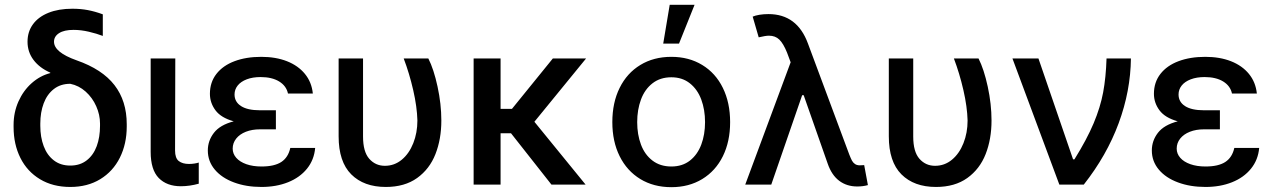

<svg xmlns="http://www.w3.org/2000/svg" viewBox="-20 -776 5348 807"><path d="M284.2 -739.3Q318.8 -739.3 348.9 -733.6Q378.9 -728 412.1 -715.8V-625Q386.7 -634.8 353.5 -642.6Q320.3 -650.4 289.1 -650.4Q249.5 -650.4 228.3 -636.7Q207 -623 207 -600.6Q207 -556.2 301.8 -522.5Q409.7 -484.9 461.2 -418.2Q512.7 -351.6 512.7 -253.9V-244.1Q512.7 -171.4 483.9 -113.5Q455.1 -55.7 401.4 -22.9Q347.7 9.8 275.4 9.8Q202.1 9.8 148.2 -22.7Q94.2 -55.2 65.7 -112.3Q37.1 -169.4 37.1 -242.2V-251Q37.1 -303.7 57.6 -349.6Q78.1 -395.5 113.5 -426.8Q148.9 -458 191.4 -468.8V-470.7Q146 -490.7 120.8 -524.2Q95.7 -557.6 95.7 -600.6Q95.7 -642.6 118.4 -673.8Q141.1 -705.1 183.6 -722.2Q226.1 -739.3 284.2 -739.3ZM275.4 -80.1Q316.4 -80.1 344.5 -102.1Q372.6 -124 386.5 -161.6Q400.4 -199.2 400.4 -247.1V-256.8Q400.4 -293.5 384.5 -329.3Q368.7 -365.2 340.1 -390.9Q311.5 -416.5 275.4 -423.8Q234.4 -423.8 206.1 -401.6Q177.7 -379.4 163.6 -341.6Q149.4 -303.7 149.4 -256.8V-247.1Q149.4 -199.7 163.6 -161.9Q177.7 -124 206.1 -102.1Q234.4 -80.1 275.4 -80.1Z M716.8 -530.3 715.8 -143.6Q715.8 -111.3 731.4 -99.1Q747.1 -86.9 774.4 -86.9Q785.6 -86.9 796.9 -88.6Q808.1 -90.3 815.4 -92.8V-3.9Q776.9 6.8 740.2 6.8Q681.2 6.8 647.2 -27.8Q613.3 -62.5 613.3 -137.7V-530.3Z M962.4 -266.1Q909.2 -280.8 885.7 -312.3Q862.3 -343.8 862.3 -381.8Q862.3 -430.2 889.6 -465.3Q917 -500.5 965.8 -518.8Q1014.6 -537.1 1078.1 -537.1Q1139.2 -537.1 1186.3 -518.6Q1233.4 -500 1261.7 -465.3Q1290 -430.7 1294.9 -382.8H1190.4Q1183.6 -415 1153.3 -433.6Q1123 -452.1 1075.2 -452.1Q1042 -452.1 1017.1 -442.6Q992.2 -433.1 979 -416.5Q965.8 -399.9 965.8 -378.9Q965.8 -347.7 993.2 -330.1Q1020.5 -312.5 1072.3 -312.5H1139.6V-232.4H1072.3Q1039.6 -232.4 1013.4 -222.2Q987.3 -211.9 972.7 -193.4Q958 -174.8 958 -151.4Q958 -129.9 972.9 -112.8Q987.8 -95.7 1015.4 -85.9Q1043 -76.2 1079.1 -76.2Q1133.3 -76.2 1162.4 -95.2Q1191.4 -114.3 1200.2 -154.3H1304.7Q1300.3 -104 1270.3 -66.9Q1240.2 -29.8 1190.7 -10Q1141.1 9.8 1079.1 9.8Q1014.6 9.8 963.4 -9.3Q912.1 -28.3 882.8 -63.2Q853.5 -98.1 853.5 -143.6Q853.5 -184.6 879.2 -217.8Q904.8 -251 962.4 -266.1Z M1505.9 -530.3V-202.1Q1505.9 -138.2 1532 -108.6Q1558.1 -79.1 1597.7 -79.1Q1637.7 -79.1 1668.7 -104.7Q1699.7 -130.4 1717 -174.1Q1734.4 -217.8 1734.4 -269.5Q1732.9 -327.1 1716.8 -397.2Q1700.7 -467.3 1676.8 -530.3H1780.3Q1803.2 -485.4 1819.1 -411.9Q1835 -338.4 1835 -269.5Q1835 -191.4 1810.3 -128.4Q1785.6 -65.4 1733.2 -27.8Q1680.7 9.8 1601.6 9.8Q1509.3 9.8 1456.3 -43.2Q1403.3 -96.2 1403.3 -203.1V-530.3Z M2084 -318.4H2131.8L2303.7 -530.3H2443.4L2226.1 -264.2L2441.4 0H2297.9L2127.9 -215.8H2084V0H1970.7V-530.3H2084Z M2553.7 -262.7Q2553.7 -344.7 2584.5 -406.7Q2615.2 -468.8 2671.4 -502.9Q2727.5 -537.1 2801.8 -537.1Q2875.5 -537.1 2931.6 -502.9Q2987.8 -468.8 3018.3 -406.5Q3048.8 -344.2 3048.8 -262.7Q3048.8 -181.2 3018.3 -119.4Q2987.8 -57.6 2931.6 -23.4Q2875.5 10.7 2801.8 10.7Q2727.5 10.7 2671.4 -23.4Q2615.2 -57.6 2584.5 -119.4Q2553.7 -181.2 2553.7 -262.7ZM2943.4 -262.7Q2943.4 -314.9 2927.5 -357.7Q2911.6 -400.4 2879.6 -425.8Q2847.7 -451.2 2801.8 -451.2Q2754.9 -451.2 2722.4 -425.8Q2689.9 -400.4 2674.1 -357.7Q2658.2 -314.9 2658.2 -262.7Q2658.2 -210.4 2674.1 -168.2Q2689.9 -126 2722.4 -101.1Q2754.9 -76.2 2801.8 -76.2Q2848.1 -76.2 2879.9 -101.1Q2911.6 -126 2927.5 -168.2Q2943.4 -210.4 2943.4 -262.7ZM2794.9 -755.9H2899.4L2834 -592.8H2767.6Z M3459 -87.9 3357.9 -376H3351.6L3221.7 0H3112.3L3303.2 -514.2L3288.1 -554.7Q3272.5 -593.3 3255.6 -609.6Q3238.8 -626 3211.9 -626Q3198.2 -626 3168.9 -619.1L3143.6 -706.1Q3154.3 -710.9 3172.1 -713.9Q3189.9 -716.8 3210 -716.8Q3330.6 -716.8 3376 -592.8L3549.8 -126Q3556.2 -109.9 3560.8 -101.1Q3565.4 -92.3 3573.5 -86.7Q3581.5 -81.1 3593.8 -81.1L3612.3 -82L3627.9 2Q3607.4 7.8 3583 7.8Q3539.1 7.8 3507.3 -16.1Q3475.6 -40 3459 -87.9Z M3818.4 -530.3V-202.1Q3818.4 -138.2 3844.5 -108.6Q3870.6 -79.1 3910.2 -79.1Q3950.2 -79.1 3981.2 -104.7Q4012.2 -130.4 4029.5 -174.1Q4046.9 -217.8 4046.9 -269.5Q4045.4 -327.1 4029.3 -397.2Q4013.2 -467.3 3989.3 -530.3H4092.8Q4115.7 -485.4 4131.6 -411.9Q4147.5 -338.4 4147.5 -269.5Q4147.5 -191.4 4122.8 -128.4Q4098.1 -65.4 4045.7 -27.8Q3993.2 9.8 3914.1 9.8Q3821.8 9.8 3768.8 -43.2Q3715.8 -96.2 3715.8 -203.1V-530.3Z M4235.4 -530.3H4344.7L4490.2 -106.4H4496.1Q4548.3 -190.4 4576.7 -257.8Q4605 -325.2 4616.7 -387.9Q4628.4 -450.7 4630.9 -530.3H4733.4Q4731.9 -393.6 4681.9 -258.1Q4631.8 -122.6 4535.2 0H4432.6Z M4930.2 -266.1Q4877 -280.8 4853.5 -312.3Q4830.1 -343.8 4830.1 -381.8Q4830.1 -430.2 4857.4 -465.3Q4884.8 -500.5 4933.6 -518.8Q4982.4 -537.1 5045.9 -537.1Q5106.9 -537.1 5154.1 -518.6Q5201.2 -500 5229.5 -465.3Q5257.8 -430.7 5262.7 -382.8H5158.2Q5151.4 -415 5121.1 -433.6Q5090.8 -452.1 5043 -452.1Q5009.8 -452.1 4984.9 -442.6Q4960 -433.1 4946.8 -416.5Q4933.6 -399.9 4933.6 -378.9Q4933.6 -347.7 4960.9 -330.1Q4988.3 -312.5 5040 -312.5H5107.4V-232.4H5040Q5007.3 -232.4 4981.2 -222.2Q4955.1 -211.9 4940.4 -193.4Q4925.8 -174.8 4925.8 -151.4Q4925.8 -129.9 4940.7 -112.8Q4955.6 -95.7 4983.2 -85.9Q5010.7 -76.2 5046.9 -76.2Q5101.1 -76.2 5130.1 -95.2Q5159.2 -114.3 5168 -154.3H5272.5Q5268.1 -104 5238 -66.9Q5208 -29.8 5158.4 -10Q5108.9 9.8 5046.9 9.8Q4982.4 9.8 4931.2 -9.3Q4879.9 -28.3 4850.6 -63.2Q4821.3 -98.1 4821.3 -143.6Q4821.3 -184.6 4846.9 -217.8Q4872.6 -251 4930.2 -266.1Z"/></svg>

Font: Pretendard JP Medium
Style: Regular
Weight: 500
Designer: Base glyphs from Inter by Rasmus Andersson; Hangeul glyphs from Noto Sans CJK(Source Han Sans) by Jang Soo-young and Kan
Foundry: Kil Hyung-jin
Version: Version 1.309